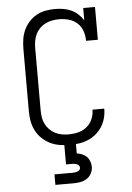

<svg xmlns="http://www.w3.org/2000/svg" viewBox="-62 -789 725 1055"><g transform="rotate(-5 300.0 -261.5)"><path d="M297 8Q270 8 242.5 3.5Q215 -1 190.5 -13Q166 -25 145.5 -44.5Q125 -64 112.5 -88.5Q100 -113 95 -140Q90 -167 90 -195V-540Q90 -566 94 -592.5Q98 -619 109 -643Q120 -667 138 -687Q156 -707 179 -720Q202 -733 228.5 -738Q255 -743 281 -743Q304 -743 326.5 -739.5Q349 -736 370 -726.5Q391 -717 408 -701.5Q425 -686 437 -667V-735H502V-554H437Q437 -581 428.5 -607Q420 -633 400 -651.5Q380 -670 353.5 -677.5Q327 -685 300 -685Q281 -685 261.5 -681.5Q242 -678 224.5 -669.5Q207 -661 193 -647Q179 -633 170.5 -615.5Q162 -598 158.5 -578.5Q155 -559 155 -540V-195Q155 -176 158 -156.5Q161 -137 169.5 -120Q178 -103 191.5 -89Q205 -75 222.5 -66Q240 -57 259 -53.5Q278 -50 297 -50Q324 -50 350 -56.5Q376 -63 396.5 -79.5Q417 -96 428 -121Q439 -146 439 -172Q439 -173 439 -173.5Q439 -174 439 -174H504Q504 -173 504 -172.5Q504 -172 504 -171Q504 -146 497 -120.5Q490 -95 476 -73.5Q462 -52 442 -35.5Q422 -19 398 -9Q374 1 348.5 4.5Q323 8 297 8ZM200 220V162H300Q307 162 314 161Q321 160 327.5 157.5Q334 155 338.5 150Q343 145 343 138Q343 131 338.5 125.5Q334 120 327.5 117.5Q321 115 314 114Q307 113 300 113H268V0H332V58Q347 60 361.5 66Q376 72 386.5 82.5Q397 93 402.5 108Q408 123 408 138Q408 157 399 174.5Q390 192 374 202.5Q358 213 338.5 216.5Q319 220 300 220Z"/></g></svg>

Font: Iosevka Curly Slab LtEx
Style: Regular
Weight: 300
Width: 7
Monospace: yes
Designer: Belleve Invis
Foundry: Belleve Invis
Version: Version 11.1.0; ttfautohint (v1.8.3)